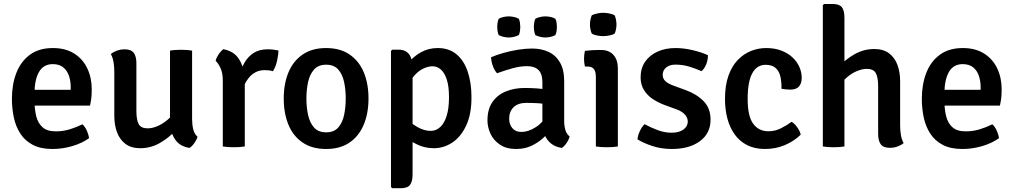

<svg xmlns="http://www.w3.org/2000/svg" viewBox="-20 -756 5236 991"><path d="M113 -211V-292.5H345V-305.5Q345 -338 335.8 -365Q326.5 -392 306.2 -408.5Q286 -425 252.5 -425Q204.5 -425 181.2 -384.5Q158 -344 158 -271.5V-236.5Q158 -192.5 167 -156.2Q176 -120 199.8 -99Q223.5 -78 268 -78Q305.5 -78 340 -88.5Q374.5 -99 405.5 -114.5Q419.5 -101.5 428.5 -81Q437.5 -60.5 440 -43Q404 -17 353.5 -2Q303 13 250.5 13Q190 13 149.5 -8.2Q109 -29.5 85.2 -66Q61.5 -102.5 51.5 -149Q41.5 -195.5 41.5 -246Q41.5 -320.5 64.5 -379.8Q87.5 -439 134.5 -473.5Q181.5 -508 253 -508Q318 -508 362.8 -479.8Q407.5 -451.5 430.5 -403.2Q453.5 -355 453.5 -295.5Q453.5 -269.5 451.5 -251.2Q449.5 -233 444.5 -211Z M971.5 -140.5Q971.5 -112.5 977.5 -88.2Q983.5 -64 999.5 -50.5Q995.5 -35 983.5 -18Q971.5 -1 958.5 7.5Q906 -0.5 881.8 -39.2Q857.5 -78 857.5 -129V-494.5Q868.5 -497 883.8 -498Q899 -499 914 -499Q929.5 -499 944.2 -498Q959 -497 971.5 -494.5ZM570 -385.5Q570 -412 566 -435.8Q562 -459.5 552 -477Q564.5 -487.5 583.5 -494.5Q602.5 -501.5 623 -501.5Q656.5 -501.5 670.2 -483.2Q684 -465 684 -430V-183.5Q684 -137 696 -115.2Q708 -93.5 742 -93.5Q765.5 -93.5 792.8 -105Q820 -116.5 845 -137.8Q870 -159 886 -189V-83Q852.5 -45 805.2 -18Q758 9 704 9Q657.5 9 628 -13Q598.5 -35 584.2 -72.8Q570 -110.5 570 -158Z M1417 -495.5Q1417 -473.5 1410.2 -442.8Q1403.5 -412 1389 -388.5Q1378.5 -391.5 1367.8 -392.8Q1357 -394 1346.5 -394Q1319.5 -394 1299.2 -383.2Q1279 -372.5 1264.5 -354.8Q1250 -337 1239.5 -314.8Q1229 -292.5 1221.5 -270L1206 -290Q1207 -326.5 1215.5 -363.8Q1224 -401 1241.8 -432.2Q1259.5 -463.5 1288.8 -482.5Q1318 -501.5 1361 -501.5Q1376.5 -501.5 1389.5 -500Q1402.5 -498.5 1417 -495.5ZM1093 -442Q1096.5 -457.5 1108.2 -475.2Q1120 -493 1132.5 -502Q1186.5 -492.5 1213 -451.8Q1239.5 -411 1243.5 -348.5V0Q1232.5 2 1217.5 3Q1202.5 4 1187 4Q1172 4 1157 3Q1142 2 1130 0V-339Q1130 -380 1117.8 -405.5Q1105.5 -431 1093 -442Z M1882 -247.5Q1882 -170.5 1857 -111.5Q1832 -52.5 1783.5 -19.8Q1735 13 1663 13Q1591 13 1542 -20.2Q1493 -53.5 1468.8 -112.2Q1444.5 -171 1444.5 -247.5Q1444.5 -324.5 1469.2 -383.2Q1494 -442 1542.8 -475Q1591.5 -508 1663 -508Q1735.5 -508 1784.2 -474.8Q1833 -441.5 1857.5 -383Q1882 -324.5 1882 -247.5ZM1561.5 -247.5Q1561.5 -202 1570.2 -162.2Q1579 -122.5 1601 -97.8Q1623 -73 1663.5 -73Q1704 -73 1725.8 -97.8Q1747.5 -122.5 1756 -162.2Q1764.5 -202 1764.5 -247.5Q1764.5 -293 1756 -332.8Q1747.5 -372.5 1725.8 -397.2Q1704 -422 1663.5 -422Q1623 -422 1601 -397.2Q1579 -372.5 1570.2 -332.8Q1561.5 -293 1561.5 -247.5Z M2038 -499.5Q2074 -499.5 2091.8 -475.5Q2109.5 -451.5 2109.5 -408.5V144Q2109.5 181.5 2096.2 198.5Q2083 215.5 2048 215.5H2004.5L1998 209V-493L2004.5 -499.5ZM2413.5 -253.5Q2413.5 -165 2385.5 -106.5Q2357.5 -48 2313.5 -19.5Q2269.5 9 2220 9Q2171.5 9 2131.2 -11.2Q2091 -31.5 2057 -56L2071 -143.5Q2100 -120.5 2134.2 -100.5Q2168.5 -80.5 2203.5 -80.5Q2230.5 -80.5 2251.8 -99.8Q2273 -119 2285.2 -157.5Q2297.5 -196 2297.5 -254Q2297.5 -311 2285.8 -346.2Q2274 -381.5 2254.8 -397.8Q2235.5 -414 2212.5 -414Q2189.5 -414 2163.2 -401.2Q2137 -388.5 2114 -360.5Q2091 -332.5 2078 -285.5L2054.5 -364.5Q2063 -399.5 2089 -432.5Q2115 -465.5 2153.8 -486.8Q2192.5 -508 2239.5 -508Q2297.5 -508 2336.2 -475.8Q2375 -443.5 2394.2 -386Q2413.5 -328.5 2413.5 -253.5Z M2496 -134.5Q2496 -192.5 2521.8 -229.5Q2547.5 -266.5 2591.2 -284.2Q2635 -302 2688.5 -302Q2715.5 -302 2750.5 -299.8Q2785.5 -297.5 2815.5 -291V-215.5Q2790 -221.5 2757 -223.2Q2724 -225 2697 -225Q2654 -225 2631 -202.8Q2608 -180.5 2608 -142.5Q2608 -114 2624.5 -94.5Q2641 -75 2671.5 -75Q2706.5 -75 2745.2 -99.5Q2784 -124 2810.5 -171L2827.5 -88.5Q2809.5 -67 2783.2 -43.2Q2757 -19.5 2722.5 -3.2Q2688 13 2644 13Q2594 13 2561 -9Q2528 -31 2512 -65Q2496 -99 2496 -134.5ZM2920 -51.5Q2916.5 -36 2904.8 -18.5Q2893 -1 2880 7.5Q2846 2.5 2824.5 -15Q2803 -32.5 2792.5 -57.2Q2782 -82 2779.5 -108V-331.5Q2779.5 -375 2759.2 -394.8Q2739 -414.5 2701 -414.5Q2664.5 -414.5 2625 -403.5Q2585.5 -392.5 2545.5 -378Q2532.5 -391.5 2524 -415Q2515.5 -438.5 2514.5 -460.5Q2543.5 -473 2580 -483.2Q2616.5 -493.5 2654.8 -499.5Q2693 -505.5 2726.5 -505.5Q2774.5 -505.5 2811.8 -488Q2849 -470.5 2870.5 -433.2Q2892 -396 2892 -337.5V-132.5Q2892 -106 2898 -85.5Q2904 -65 2920 -51.5ZM2546.5 -617Q2546.5 -626.5 2548.2 -638.2Q2550 -650 2554 -659Q2563.5 -665 2578.2 -668.2Q2593 -671.5 2606 -671.5Q2619 -671.5 2633.5 -668.2Q2648 -665 2658 -659Q2662 -650 2663.8 -638.2Q2665.5 -626.5 2665.5 -617Q2665.5 -607.5 2663.8 -595.8Q2662 -584 2658 -575Q2648 -569.5 2633.5 -566Q2619 -562.5 2606 -562.5Q2593 -562.5 2578.2 -566Q2563.5 -569.5 2554 -575Q2550 -584 2548.2 -595.8Q2546.5 -607.5 2546.5 -617ZM2735.5 -617Q2735.5 -626.5 2737.2 -638.2Q2739 -650 2743 -659Q2753 -665 2767.5 -668.2Q2782 -671.5 2795 -671.5Q2808 -671.5 2822.8 -668.2Q2837.5 -665 2846.5 -659Q2851 -650 2852.8 -638.2Q2854.5 -626.5 2854.5 -617Q2854.5 -607.5 2852.8 -595.8Q2851 -584 2846.5 -575Q2837.5 -569.5 2822.8 -566Q2808 -562.5 2795 -562.5Q2782 -562.5 2767.5 -566Q2753 -569.5 2743 -575Q2739 -584 2737.2 -595.8Q2735.5 -607.5 2735.5 -617Z M3169 0Q3157.5 2 3142.8 3Q3128 4 3112.5 4Q3097.5 4 3082.5 3Q3067.5 2 3055.5 0V-359.5Q3055.5 -385.5 3045.8 -399Q3036 -412.5 3011.5 -412.5H2999Q2994.5 -432.5 2994.5 -452.5Q2994.5 -462 2995.5 -472.5Q2996.5 -483 2999 -493.5Q3019 -496 3037.2 -497Q3055.5 -498 3068 -498H3082.5Q3123 -498 3146 -472.8Q3169 -447.5 3169 -403.5ZM3025 -629.5Q3025 -641 3027.5 -654Q3030 -667 3034.5 -677Q3044.5 -682.5 3061.2 -686.2Q3078 -690 3093.5 -690Q3109 -690 3126.5 -686.2Q3144 -682.5 3152.5 -677Q3157 -667 3159.5 -653.8Q3162 -640.5 3162 -629.5Q3162 -618.5 3159.5 -605.2Q3157 -592 3152.5 -582.5Q3144.5 -577 3126.8 -573.2Q3109 -569.5 3093.5 -569.5Q3078 -569.5 3060.8 -573Q3043.5 -576.5 3034.5 -582.5Q3030 -592 3027.5 -605.2Q3025 -618.5 3025 -629.5Z M3270.5 -36.5Q3271.5 -55 3282 -78.2Q3292.5 -101.5 3307 -115Q3338.5 -98 3374.2 -84.5Q3410 -71 3446.5 -71Q3485 -71 3507.2 -87.2Q3529.5 -103.5 3530 -128Q3530 -148 3515 -164.8Q3500 -181.5 3470.5 -192L3413 -213Q3378.5 -225.5 3349.8 -244.5Q3321 -263.5 3303.8 -291.2Q3286.5 -319 3286.5 -357Q3286.5 -404 3310 -437.8Q3333.5 -471.5 3374.2 -489.8Q3415 -508 3466.5 -508Q3509 -508 3555.8 -497Q3602.5 -486 3634 -471Q3634.5 -457 3630.5 -440.8Q3626.5 -424.5 3618.8 -410.8Q3611 -397 3601 -388.5Q3574 -401 3538.8 -411.8Q3503.5 -422.5 3466.5 -422.5Q3436.5 -422.5 3418.5 -407.8Q3400.5 -393 3400.5 -369.5Q3400.5 -350 3414.5 -337Q3428.5 -324 3457.5 -313.5L3519 -291Q3575.5 -270.5 3611.5 -234Q3647.5 -197.5 3647.5 -138Q3647.5 -68 3592.8 -27.5Q3538 13 3447.5 13Q3394.5 13 3349 -1.8Q3303.5 -16.5 3270.5 -36.5Z M4013.5 -298Q4014.5 -331.5 4008.2 -359.8Q4002 -388 3983.8 -404.8Q3965.5 -421.5 3931.5 -421.5Q3886.5 -421.5 3862.8 -377.8Q3839 -334 3839 -245Q3839 -157 3867.2 -117.8Q3895.5 -78.5 3946.5 -78.5Q3980 -78.5 4010.2 -93.5Q4040.5 -108.5 4066 -127.5Q4081 -118.5 4095 -98.8Q4109 -79 4113 -61Q4079 -27.5 4031.2 -7.2Q3983.5 13 3929 13Q3875.5 13 3836.2 -7Q3797 -27 3771.8 -62.5Q3746.5 -98 3734.2 -144.8Q3722 -191.5 3722 -245Q3722 -315 3739.8 -365Q3757.5 -415 3788 -446.5Q3818.5 -478 3856.2 -493Q3894 -508 3934 -508Q3979 -508 4013.2 -494.8Q4047.5 -481.5 4071 -459.2Q4094.5 -437 4106.2 -409.8Q4118 -382.5 4118 -354.5Q4118 -325.5 4103.8 -309.5Q4089.5 -293.5 4060.5 -293.5Q4034.5 -293.5 4013.5 -298Z M4338.5 0Q4327 2 4312.2 3Q4297.5 4 4282 4Q4267.5 4 4253.5 3Q4239.5 2 4227 0V-729L4233.5 -735.5H4277Q4312 -735.5 4325.2 -718.8Q4338.5 -702 4338.5 -664ZM4626 -109.5Q4626 -83 4630 -59Q4634 -35 4644 -17.5Q4632 -7 4613 0Q4594 7 4573 7Q4539.5 7 4526 -11.2Q4512.5 -29.5 4512.5 -65V-310.5Q4512.5 -357.5 4500.2 -379Q4488 -400.5 4454 -400.5Q4430.5 -400.5 4403.2 -389.2Q4376 -378 4351 -356.5Q4326 -335 4310 -305V-411.5Q4343.5 -449.5 4391 -476.2Q4438.5 -503 4492.5 -503Q4539 -503 4568.5 -481Q4598 -459 4612 -421.5Q4626 -384 4626 -336.5Z M4809.5 -211V-292.5H5041.5V-305.5Q5041.5 -338 5032.2 -365Q5023 -392 5002.8 -408.5Q4982.5 -425 4949 -425Q4901 -425 4877.8 -384.5Q4854.5 -344 4854.5 -271.5V-236.5Q4854.5 -192.5 4863.5 -156.2Q4872.5 -120 4896.2 -99Q4920 -78 4964.5 -78Q5002 -78 5036.5 -88.5Q5071 -99 5102 -114.5Q5116 -101.5 5125 -81Q5134 -60.5 5136.5 -43Q5100.5 -17 5050 -2Q4999.5 13 4947 13Q4886.5 13 4846 -8.2Q4805.5 -29.5 4781.8 -66Q4758 -102.5 4748 -149Q4738 -195.5 4738 -246Q4738 -320.5 4761 -379.8Q4784 -439 4831 -473.5Q4878 -508 4949.5 -508Q5014.5 -508 5059.2 -479.8Q5104 -451.5 5127 -403.2Q5150 -355 5150 -295.5Q5150 -269.5 5148 -251.2Q5146 -233 5141 -211Z"/></svg>

Font: Signika Light Medium
Style: Regular
Weight: 500
Version: Version 2.003;gftools[0.9.32]